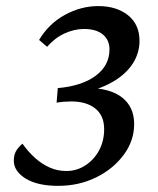

<svg xmlns="http://www.w3.org/2000/svg" viewBox="-20 -602 518 631"><path d="M170.9 8.8Q103.5 8.8 64.5 -15.1Q25.4 -39.1 25.4 -74.2Q25.4 -91.8 32.2 -104.5Q39.1 -117.2 53.7 -129.9Q73.2 -102.5 95.7 -82.5Q118.2 -62.5 143.6 -51.3Q168.9 -40 198.2 -40Q232.4 -40 260.7 -58.6Q289.1 -77.1 305.7 -107.9Q322.3 -138.7 322.3 -177.7Q322.3 -221.7 293.5 -245.1Q264.6 -268.6 213.9 -268.6Q202.1 -268.6 189.9 -267.6Q177.7 -266.6 166 -264.6L169.9 -312.5Q249 -319.3 294.4 -353Q339.8 -386.7 339.8 -439.5Q339.8 -470.7 317.9 -488.8Q295.9 -506.8 255.9 -506.8Q224.6 -506.8 192.4 -492.2Q160.2 -477.5 134.8 -448.2L108.4 -470.7Q140.6 -524.4 193.4 -553.2Q246.1 -582 302.7 -582Q363.3 -582 400.9 -551.8Q438.5 -521.5 438.5 -467.8Q438.5 -428.7 417.5 -395Q396.5 -361.3 356.9 -336.9Q317.4 -312.5 262.7 -298.8L263.7 -313.5Q342.8 -312.5 381.8 -281.2Q420.9 -250 420.9 -194.3Q420.9 -139.6 386.7 -93.3Q352.5 -46.9 295.9 -19Q239.3 8.8 170.9 8.8Z"/></svg>

Font: Crimson Pro ExtraLight Medium
Style: Italic
Weight: 500
Italic angle: -12°
Version: Version 1.002